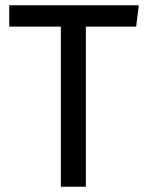

<svg xmlns="http://www.w3.org/2000/svg" viewBox="-20 -709 557 729"><path d="M497 -608H306V0H211V-608H15V-689H507Z"/></svg>

Font: FiraGO
Style: Regular
Weight: 400
Designer: bBox Type
Foundry: bBox Type GmbH
Version: Version 1.001;April 20, 2020;FontCreator 12.0.0.2555 64-bit